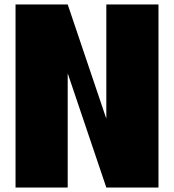

<svg xmlns="http://www.w3.org/2000/svg" viewBox="-20 -845 784 865"><path d="M285 -512H286L459 0H694V-825H459V-313H458L285 -825H50V0H285Z"/></svg>

Font: Blink
Style: Wide
Weight: 400
Designer: Mew Too
Foundry: Cannot Into Space Fonts
Version: Version 001.000